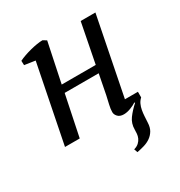

<svg xmlns="http://www.w3.org/2000/svg" viewBox="-169 -630 889 948"><g transform="rotate(-30 276.0 -155.5)"><path d="M376 6Q354 6 342.5 -6Q331 -18 331 -32Q331 -50 336.5 -73Q342 -96 347 -119L369 -232H175L127 0H43L131 -442L70 -451L69 -476Q83 -483 101.5 -489.5Q120 -496 139.5 -501Q159 -506 177.5 -509Q196 -512 210 -512L230 -500L183 -275H377L421 -500H505L417 -56H491V-24Q479 -13 472.5 1Q466 15 463 31.5Q460 48 459 65.5Q458 83 457 100Q456 127 445.5 144.5Q435 162 418.5 173.5Q402 185 381.5 191Q361 197 340 201L333 181Q351 176 361.5 166Q372 156 377 144.5Q382 133 383 120.5Q384 108 384 98Q384 63 403.5 36.5Q423 10 452 -16L449 -19Q436 -10 415 -2Q394 6 376 6Z"/></g></svg>

Font: PTSerifItalic
Style: Italic
Weight: 400
Italic angle: -12°
Designer: A.Korolkova, O.Umpeleva, V.Yefimov
Foundry: ParaType Ltd
Version: Version 1.000W OFL